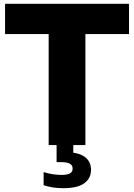

<svg xmlns="http://www.w3.org/2000/svg" viewBox="-20 -760 702 1006"><path d="M235 0V-581.5H6.5V-740H656V-581.5H427.5V0ZM311.5 226Q282 226 256.5 222Q231 218 208.5 210.5V141.5Q231 149 256.2 152.8Q281.5 156.5 302 156.5Q331 156.5 345.8 149Q360.5 141.5 360.5 123.5Q360.5 105.5 345.5 97.5Q330.5 89.5 301.5 89.5H276.5V-10H364V62.5L323.5 37.5Q390.5 37.5 423.8 61.8Q457 86 457 130Q457 174 421.8 200Q386.5 226 311.5 226Z"/></svg>

Font: Encode Sans SC ExtraBold
Style: Regular
Weight: 800
Version: Version 3.002